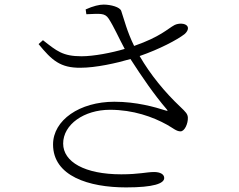

<svg xmlns="http://www.w3.org/2000/svg" viewBox="-20 -783 1040 836"><path d="M478 -340C327 -340 211 -260 211 -154C211 -16 367 33 529 33C649 33 695 16 695 -8C695 -24 678 -34 651 -34C618 -34 586 -24 508 -24C349 -24 255 -78 255 -158C255 -241 346 -305 459 -305C560 -305 646 -274 707 -240C734 -225 748 -211 766 -211C784 -211 799 -245 798 -271C797 -287 789 -295 765 -318C698 -381 634 -459 588 -539C675 -569 752 -610 783 -634C796 -645 803 -660 795 -670C786 -682 758 -683 740 -674C710 -658 679 -623 564 -583C533 -646 521 -697 508 -735C503 -752 463 -763 431 -763C413 -763 386 -757 353 -742L356 -721C414 -723 436 -728 453 -702C476 -667 497 -618 523 -570C466 -553 388 -538 335 -538C253 -538 227 -561 167 -608L148 -591C206 -520 243 -487 331 -488C397 -488 487 -508 548 -526C599 -447 651 -371 706 -307C712 -300 710 -299 701 -302C654 -317 574 -340 478 -340Z"/></svg>

Font: Noto Serif TC Light
Style: Regular
Weight: 300
Designer: Ryoko NISHIZUKA 西塚涼子 (kana & ideographs); Frank Grießhammer (Latin, Greek & Cyrillic); Wenlong ZHANG 张文龙 (bopomofo); San
Foundry: Adobe
Version: Version 2.001;hotconv 1.1.0;makeotfexe 2.6.0